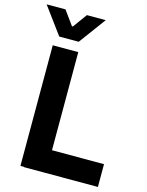

<svg xmlns="http://www.w3.org/2000/svg" viewBox="-147 -998 828 1081"><g transform="rotate(15 267.0 -458.0)"><path d="M229 -703.1V0H80.2V-703.1ZM532.2 -131.2V1.6H101.3V-131.2ZM102.7 -760.1H159.6V-834.7H156.8L97.2 -916.8H-12.7ZM222 -916.8 162.3 -834.7H159.6V-760.1H216.4L331.8 -916.8Z"/></g></svg>

Font: Wand UI Pro
Style: Regular
Weight: 400
Designer: Andreas Faust
Version: Version 1.003;FEAKit 1.0